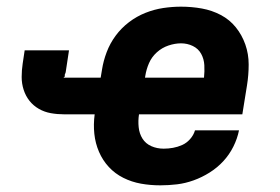

<svg xmlns="http://www.w3.org/2000/svg" viewBox="-20 -548 840 576"><path d="M461 8Q431 8 403 3Q375 -2 350 -14.5Q325 -27 306.5 -47Q288 -67 277 -92.5Q266 -118 263 -146.5Q260 -175 264 -205H173Q152 -205 132.5 -208.5Q113 -212 96.5 -221.5Q80 -231 68.5 -245.5Q57 -260 51 -278.5Q45 -297 45 -317Q45 -337 48 -357L54 -397H187L177 -331Q176 -329 175.5 -327Q175 -325 174 -323V-322Q175 -320 175 -320Q175 -320 175 -319Q174 -318 172.5 -317.5Q171 -317 171 -316Q172 -315 173 -315H282L286 -339Q290 -365 300 -391.5Q310 -418 327 -441Q344 -464 367 -481.5Q390 -499 416.5 -509.5Q443 -520 470 -524Q497 -528 523 -528Q555 -528 585.5 -522.5Q616 -517 642.5 -503Q669 -489 687.5 -466Q706 -443 716 -414.5Q726 -386 726 -354.5Q726 -323 721 -292L707 -205H397Q394 -186 396 -166.5Q398 -147 407.5 -132Q417 -117 434 -109.5Q451 -102 471 -102Q485 -102 499 -104.5Q513 -107 526.5 -113Q540 -119 550.5 -131Q561 -143 565 -157H697Q692 -132 680 -108Q668 -84 650 -64.5Q632 -45 609 -30.5Q586 -16 561 -7Q536 2 511 5Q486 8 461 8ZM592 -315Q594 -334 593 -352.5Q592 -371 583.5 -386.5Q575 -402 558.5 -410Q542 -418 523 -418Q505 -418 485.5 -411.5Q466 -405 450.5 -391Q435 -377 427 -358.5Q419 -340 416 -321L415 -315Z"/></svg>

Font: Iosevka Aile Extrabold Oblique
Style: Regular
Weight: 800
Italic angle: -9°
Designer: Belleve Invis
Foundry: Belleve Invis
Version: Version 31.1.0; ttfautohint (v1.8.4)